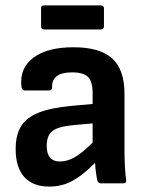

<svg xmlns="http://www.w3.org/2000/svg" viewBox="-20 -679 544 711"><path d="M162 12Q102 12 70 -23.5Q38 -59 38 -127Q38 -179 58 -211.5Q78 -244 123.5 -262Q169 -280 245 -287L323 -294V-334Q323 -377 306 -394Q289 -411 247 -411Q171 -411 173 -356Q173 -344 162 -344H72Q60 -344 59 -362Q53 -428 104.5 -466Q156 -504 252 -504Q350 -504 395.5 -462.5Q441 -421 441 -332V-124Q441 -91 442.5 -63.5Q444 -36 447 -13Q449 0 436 0H353Q343 0 340 -13Q338 -21 335.5 -39Q333 -57 332 -76Q290 -33 250.5 -10.5Q211 12 162 12ZM153 -139Q153 -81 202 -81Q229 -81 256.5 -96.5Q284 -112 323 -151V-222L255 -216Q197 -211 175 -194.5Q153 -178 153 -139ZM144 -570Q132 -570 132 -582V-648Q132 -659 144 -659H353Q365 -659 365 -648V-582Q365 -570 353 -570Z"/></svg>

Font: Sofia Sans
Style: Bold
Weight: 700
Designer: Botio Nikoltchev, Ani Petrova
Foundry: lettersoup
Version: Version 4.100; ttfautohint (v1.8.4.7-5d5b)